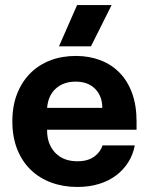

<svg xmlns="http://www.w3.org/2000/svg" viewBox="-20 -732 587 762"><path d="M287 10Q231 10 183.5 -7.5Q136 -25 101.5 -58.5Q67 -92 48 -140.5Q29 -189 29 -250Q29 -312 48 -360Q67 -408 100.5 -441.5Q134 -475 180 -492.5Q226 -510 281 -510Q334 -510 378.5 -493Q423 -476 455 -443Q487 -410 504.5 -361.5Q522 -313 522 -250V-217H167V-213Q167 -160 199 -126Q231 -92 287 -92Q329 -92 354 -110.5Q379 -129 387 -155H515Q508 -118 489 -88Q470 -58 441 -36Q412 -14 373 -2Q334 10 287 10ZM386 -304Q386 -350 358 -379Q330 -408 280 -408Q232 -408 201.5 -380.5Q171 -353 167 -304ZM286 -712H423L341 -548H214Z"/></svg>

Font: CyStack Display
Style: Bold
Weight: 700
Designer: Weizhong Zhang
Foundry: 本地遙控
Version: Version 1.000;Glyphs 3.1.2 (3151)